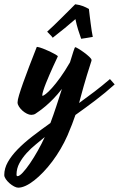

<svg xmlns="http://www.w3.org/2000/svg" viewBox="-142 -515 555 896"><path d="M393.1 -121.1Q349.1 -81.5 302.7 -46.4Q256.3 -11.2 210 21.5Q203.1 42 194.3 64.9Q185.5 87.9 172.9 117.2Q158.7 149.4 140.6 180.2Q122.6 210.9 102.3 238Q82 265.1 60.5 287.6Q39.1 310.1 18.3 326.4Q-2.4 342.8 -21.7 351.8Q-41 360.8 -57.1 360.8Q-64.9 360.8 -76.2 355Q-87.4 349.1 -97.7 340.1Q-107.9 331.1 -115 320.8Q-122.1 310.5 -122.1 301.8Q-122.1 271 -105.5 241.5Q-88.9 211.9 -59.8 182.1Q-30.8 152.3 8.5 121.8Q47.9 91.3 93.3 59.1Q107.4 21.5 120.8 -19.3Q134.3 -60.1 147 -100.1Q126 -73.2 106.4 -53.2Q86.9 -33.2 70.3 -19.3Q53.7 -5.4 41.5 3.2Q29.3 11.7 22.9 16.1Q19 18.6 13.7 19.8Q8.3 21 3.9 21Q-5.4 21 -16.6 15.4Q-27.8 9.8 -37.4 1.2Q-46.9 -7.3 -53.5 -17.6Q-60.1 -27.8 -60.1 -37.1Q-60.1 -47.9 -53 -71.5Q-45.9 -95.2 -33.9 -128.9Q-22 -162.6 -5.9 -204.6Q10.3 -246.6 28.8 -293.9Q29.8 -296.4 30.5 -296.1Q31.2 -295.9 33.2 -295.9Q42.5 -294.4 58.6 -288.3Q74.7 -282.2 90.1 -274.9Q105.5 -267.6 116.7 -261Q127.9 -254.4 127.9 -252Q126.5 -248.5 120.4 -235.8Q114.3 -223.1 106.2 -205.3Q98.1 -187.5 89.1 -166.7Q80.1 -146 72.5 -127Q64.9 -107.9 60.1 -92.5Q55.2 -77.1 55.2 -69.8Q55.2 -67.9 57.1 -67.9Q60.5 -67.9 72 -76.7Q83.5 -85.4 100.6 -104.5Q117.7 -123.5 139.2 -153.1Q160.6 -182.6 184.6 -224.1Q194.3 -256.3 200.7 -275.6Q207 -294.9 209 -294.9Q211.9 -294.9 224.1 -287.6Q236.3 -280.3 250 -270.3Q263.7 -260.3 274.4 -250.2Q285.2 -240.2 285.2 -234.9Q285.2 -232.4 284.7 -230.5Q284.2 -228.5 283.2 -226.1Q272 -191.9 263.7 -164.3Q255.4 -136.7 248.8 -113.8Q242.2 -90.8 237.1 -71.5Q231.9 -52.2 227.1 -34.2Q263.7 -60.5 299.8 -88.1Q335.9 -115.7 371.1 -146ZM-60.1 307.1Q-51.3 307.1 -35.6 290.3Q-20 273.4 -2 247.1Q16.1 220.7 34.4 188.2Q52.7 155.8 66.9 124.5Q48.3 140.1 25.4 158.7Q2.4 177.2 -17.6 199.2Q-37.6 221.2 -51.3 246.3Q-64.9 271.5 -64.9 299.8Q-64.9 307.1 -60.1 307.1ZM291 -342.8Q278.3 -340.3 265.1 -338.4Q252 -336.4 236.8 -334Q230 -352.5 222.7 -376Q215.3 -399.4 210 -425.8Q185.1 -404.3 160.6 -384Q136.2 -363.8 104 -338.9Q98.6 -346.7 92.5 -352.3Q86.4 -357.9 78.1 -367.2Q94.7 -382.3 112.8 -399.7Q130.9 -417 147.9 -434.1Q165 -451.2 180.7 -466.8Q196.3 -482.4 209 -495.1Q231 -492.2 245.6 -486.3Q260.3 -480.5 272.9 -473.1Q274.4 -459.5 276.6 -441.4Q278.8 -423.3 281.2 -405Q283.7 -386.7 286.1 -370.1Q288.6 -353.5 291 -342.8Z"/></svg>

Font: Yesteryear
Style: Regular
Weight: 400
Designer: Astigmatic (AOETI)
Foundry: Astigmatic (AOETI)
Version: Version 1.000